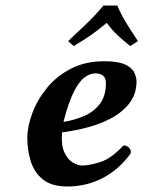

<svg xmlns="http://www.w3.org/2000/svg" viewBox="-20 -666 520 696"><path d="M475 -369Q475 -358 471.5 -339.5Q468 -321 454.5 -299.5Q441 -278 412.5 -256Q384 -234 333.5 -215.5Q283 -197 205 -186Q201 -140 213.5 -113.5Q226 -87 244.5 -76.5Q263 -66 277 -66Q304 -66 343.5 -78.5Q383 -91 428 -139Q439 -139 447.5 -130.5Q456 -122 454 -110Q411 -51 352 -20.5Q293 10 225 10Q167 10 135.5 -15.5Q104 -41 91.5 -81.5Q79 -122 79 -165Q79 -207 97 -255.5Q115 -304 150 -347Q185 -390 237 -417Q289 -444 358 -444Q406 -444 431.5 -433Q457 -422 466 -404.5Q475 -387 475 -369ZM364 -365Q364 -384 353 -392Q342 -400 325 -400Q306 -400 286 -385Q266 -370 247 -332Q228 -294 210 -224Q247 -230 282.5 -244.5Q318 -259 341 -288Q364 -317 364 -365ZM405 -646Q420 -611 440 -579Q460 -547 480 -517L452 -499Q427 -519 407 -537.5Q387 -556 367 -583Q333 -555 307 -537Q281 -519 247 -499L227 -517Q259 -547 293 -579.5Q327 -612 355 -646Z"/></svg>

Font: Libertinus Serif Semibold Italic
Style: Regular
Weight: 600
Italic angle: -11.5°
Designer: Philipp H. Poll, Khaled Hosny
Foundry: Caleb Maclennan
Version: Version 7.051;RELEASE